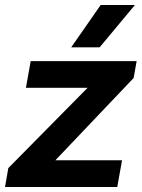

<svg xmlns="http://www.w3.org/2000/svg" viewBox="-45 -743 563 763"><path d="M-12 -75 303 -394H58L77 -500H498L486 -433L175 -106H440L421 0H-25ZM355 -723H491L351 -555H238Z"/></svg>

Font: Sarabun ExtraBold
Style: Italic
Weight: 800
Italic angle: -10°
Designer: Suppakit Chalermlarp | Katatrad Co.,Ltd.
Foundry: Cadson Demak Co.,Ltd.
Version: Version 1.000; ttfautohint (v1.6)